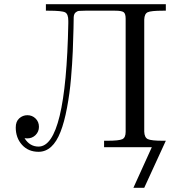

<svg xmlns="http://www.w3.org/2000/svg" viewBox="-20 -703 873 917"><path d="M55.2 -94.2Q55.2 -123 72 -137.9Q88.9 -152.8 110.8 -152.8Q133.8 -152.8 149.9 -137Q166 -121.1 166 -97.2Q166 -74.2 149.9 -58.1Q133.8 -42 109.9 -42Q101.1 -42 97.2 -43Q122.1 -2.9 164.1 -2.9Q294.9 -2.9 306.2 -590.8V-604Q306.2 -636.2 291 -644Q275.9 -651.9 211.9 -651.9H199.2V-683.1H772V-651.9H757.8Q700.7 -651.9 685.3 -644.5Q669.9 -637.2 668.9 -609.9V-74.2Q669.9 -46.4 686 -38.6Q702.1 -30.8 757.8 -30.8H772L668.9 193.8H617.2L705.1 0H477.1V-30.8H492.2Q548.3 -30.8 564.2 -38.3Q580.1 -45.9 580.1 -73.2V-613.8Q580.1 -637.7 570.6 -644.8Q561 -651.9 529.8 -651.9H387.2Q366.2 -651.9 357.2 -650.9Q348.1 -649.9 340.6 -643.1Q333 -636.2 332 -621.1Q332 -619.1 331.1 -568.1Q330.1 -517.1 327.6 -458.5Q325.2 -399.9 319.1 -328.4Q313 -256.8 300 -188Q287.1 -119.1 269 -73.2Q231.9 22 164.1 22Q115.2 22 85.2 -11.2Q55.2 -44.4 55.2 -94.2Z"/></svg>

Font: CMU Serif Upright Italic
Style: UprightItalic
Weight: 500
Version: Version 0.7.0